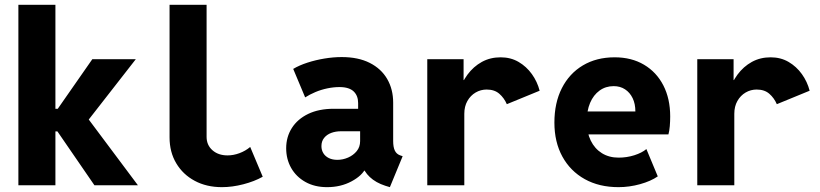

<svg xmlns="http://www.w3.org/2000/svg" viewBox="-20 -772 3415 800"><path d="M56.6 0V-752H210.9V-318.8H250L203.1 -293.5L364.7 -525.4H545.9L315.9 -230.5V-319.3L554.7 0H373.5L201.7 -250L250 -224.6H210.9V0Z M904.8 7.8Q840.3 7.8 791.3 -18.6Q742.2 -44.9 714.4 -91.6Q686.5 -138.2 686.5 -199.7V-752H840.8V-201.7Q840.8 -167.5 865.2 -146Q889.6 -124.5 928.2 -124.5Q952.6 -124.5 977.8 -133.8Q1002.9 -143.1 1022.5 -159.7L1074.7 -35.6Q1040 -16.1 993.9 -4.2Q947.8 7.8 904.8 7.8Z M1342.8 7.8Q1291 7.8 1252.4 -13.9Q1213.9 -35.6 1193.1 -72.3Q1172.4 -108.9 1172.4 -154.3Q1172.4 -201.2 1196 -238.5Q1219.7 -275.9 1264.2 -297.4Q1308.6 -318.8 1371.1 -318.8H1497.1V-225.1H1401.4Q1378.9 -225.1 1360.4 -218.3Q1341.8 -211.4 1330.6 -197.5Q1319.3 -183.6 1319.3 -163.1Q1319.3 -146.5 1327.4 -133.5Q1335.4 -120.6 1350.3 -113.3Q1365.2 -106 1385.7 -106Q1408.7 -106 1430.4 -115.5Q1452.1 -125 1466.3 -142.3Q1480.5 -159.7 1480.5 -184.1V-248.5L1472.2 -270V-342.3Q1472.2 -357.4 1467.8 -369.4Q1463.4 -381.3 1454.3 -390.4Q1445.3 -399.4 1430.4 -404.3Q1415.5 -409.2 1394.5 -409.2Q1370.1 -409.2 1344 -403.8Q1317.9 -398.4 1294.2 -388.4Q1270.5 -378.4 1251.5 -366.2L1201.7 -484.9Q1227.1 -500 1261 -511Q1294.9 -522 1332 -528.1Q1369.1 -534.2 1403.8 -534.2Q1472.7 -534.2 1520.5 -510Q1568.4 -485.8 1593.3 -442.9Q1618.2 -399.9 1618.2 -344.2V-184.6Q1618.2 -159.2 1625 -144.8Q1631.8 -130.4 1646.5 -125L1657.7 -121.1L1604.5 7.8L1585.4 2Q1545.9 -10.7 1520.8 -34.4Q1495.6 -58.1 1489.7 -85.9L1526.9 -61H1459L1503.9 -72.3Q1489.7 -40.5 1444.8 -16.4Q1399.9 7.8 1342.8 7.8Z M1760.3 0V-525.4H1911.6V-438.5H1930.2L1890.1 -383.3Q1902.8 -427.2 1927.7 -460.9Q1952.6 -494.6 1987.5 -513.9Q2022.5 -533.2 2065.9 -533.2Q2107.9 -533.2 2140.9 -513.9Q2173.8 -494.6 2196.3 -463.1Q2218.8 -431.6 2228.5 -394L2091.8 -337.9Q2080.6 -363.8 2060.5 -381.3Q2040.5 -398.9 2007.8 -398.9Q1982.9 -398.9 1961.7 -386.5Q1940.4 -374 1927.5 -351.3Q1914.6 -328.6 1914.6 -297.9V0Z M2557.1 7.8Q2476.6 7.8 2416.5 -25.6Q2356.4 -59.1 2323.2 -119.6Q2290 -180.2 2290 -261.2Q2290 -343.3 2321 -404.5Q2352.1 -465.8 2408.7 -499.5Q2465.3 -533.2 2541 -533.2Q2611.3 -533.2 2663.3 -502.4Q2715.3 -471.7 2743.9 -416.3Q2772.5 -360.8 2772.5 -286.6Q2772.5 -267.1 2770.8 -246.3Q2769 -225.6 2765.1 -211.9H2412.6V-307.6H2627.4Q2627.4 -339.4 2616 -363Q2604.5 -386.7 2584.2 -399.9Q2564 -413.1 2537.1 -413.1Q2503.4 -413.1 2478 -394.5Q2452.6 -376 2438.7 -343.3Q2424.8 -310.5 2424.8 -266.1Q2424.8 -220.2 2441.4 -186.3Q2458 -152.3 2487.8 -133.8Q2517.6 -115.2 2557.6 -115.2Q2591.8 -115.2 2623.3 -125.2Q2654.8 -135.3 2673.3 -150.9L2720.7 -37.1Q2691.9 -17.1 2647 -4.6Q2602.1 7.8 2557.1 7.8Z M2885.3 0V-525.4H3036.6V-438.5H3055.2L3015.1 -383.3Q3027.8 -427.2 3052.7 -460.9Q3077.6 -494.6 3112.5 -513.9Q3147.5 -533.2 3190.9 -533.2Q3232.9 -533.2 3265.9 -513.9Q3298.8 -494.6 3321.3 -463.1Q3343.8 -431.6 3353.5 -394L3216.8 -337.9Q3205.6 -363.8 3185.5 -381.3Q3165.5 -398.9 3132.8 -398.9Q3107.9 -398.9 3086.7 -386.5Q3065.4 -374 3052.5 -351.3Q3039.6 -328.6 3039.6 -297.9V0Z"/></svg>

Font: Reddit Mono ExtraBold
Style: Regular
Weight: 800
Monospace: yes
Designer: Stephen Hutchings
Foundry: Reddit
Version: Version 1.014